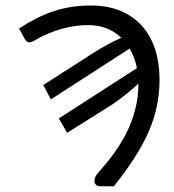

<svg xmlns="http://www.w3.org/2000/svg" viewBox="-20 -502 619 684"><path d="M134.3 -199.2 309.6 -311.5Q335.9 -328.6 362.3 -342.8Q388.7 -356.9 412.1 -367.2Q389.6 -389.2 360.1 -400.9Q330.6 -412.6 294.4 -412.6Q245.6 -412.6 198 -398.7Q150.4 -384.8 106.4 -359.9Q93.3 -351.1 84 -351.3Q74.7 -351.6 68.4 -362.8L47.9 -400.4Q79.1 -420.9 109.4 -436.3Q139.6 -451.7 170.7 -461.9Q201.7 -472.2 234.4 -477.3Q267.1 -482.4 303.2 -482.4Q363.3 -482.4 409.2 -463.4Q455.1 -444.3 486.1 -409.4Q517.1 -374.5 532.7 -326.2Q548.3 -277.8 548.3 -219.2Q548.3 -168 538.3 -121.6Q528.3 -75.2 508.1 -29.5Q487.8 16.1 457.3 63Q426.8 109.9 385.7 161.6H336.9Q328.6 161.6 323.5 157.7Q318.4 153.8 316.9 147.7Q315.4 141.6 317.6 133.8Q319.8 126 325.7 118.2Q338.9 103 355 84Q371.1 64.9 387.5 42.2Q403.8 19.5 419.2 -7.3Q434.6 -34.2 446.5 -64.9Q458.5 -95.7 465.8 -130.4Q473.1 -165 473.1 -204.1Q453.1 -185.5 429.4 -166.5Q405.8 -147.5 378.4 -128.9L219.2 -28.8L189.5 -80.1L467.8 -259.3Q460.4 -297.9 441.9 -329.1L161.1 -147.9Z"/></svg>

Font: Carlito
Style: Italic
Weight: 400
Italic angle: -7°
Designer: Lukasz Dziedzic
Foundry: tyPoland Lukasz Dziedzic
Version: Version 1.104